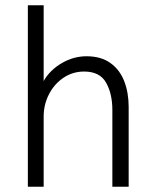

<svg xmlns="http://www.w3.org/2000/svg" viewBox="-20 -710 583 730"><path d="M85.9 -689.9H146V-401.9Q169.4 -443.4 214.4 -469.7Q259.3 -496.1 309.1 -496.1Q363.8 -496.1 399.7 -470.5Q435.5 -444.8 452.4 -401.1Q469.2 -357.4 469.2 -303.2V0H407.2V-292Q407.2 -353.5 383.3 -395.8Q359.4 -438 299.8 -438Q256.8 -438 221.7 -414.6Q186.5 -391.1 166.3 -351.8Q146 -312.5 146 -267.1V0H85.9Z"/></svg>

Font: Acari Sans Light
Style: Regular
Weight: 300
Designer: Alfredo Marco Pradil and Stefan Peev
Foundry: Hanken Design Co.
Version: Version 1.045;January 11, 2019;FontCreator 11.5.0.2425 64-bi